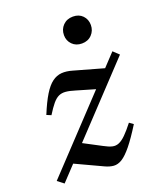

<svg xmlns="http://www.w3.org/2000/svg" viewBox="-138 -737 697 830"><g transform="rotate(-20 210.0 -322.5)"><path d="M-12.5 -12 405.5 -456.5 431.5 -432 16 10ZM63.5 -287 43 -295.5Q64.5 -348 84 -379.8Q103.5 -411.5 123.5 -426.2Q143.5 -441 166.2 -442.8Q189 -444.5 216 -436.5L374 -392L311 -318.5L198.5 -351.5Q173 -359.5 155.2 -361Q137.5 -362.5 123.5 -356Q109.5 -349.5 95.5 -332.8Q81.5 -316 63.5 -287ZM202.5 -1 67.5 -64 134 -135 228 -85.5Q249 -74 264.8 -70.2Q280.5 -66.5 295.2 -72.8Q310 -79 327 -95.8Q344 -112.5 367 -142L385 -129Q351 -74.5 325.8 -43.5Q300.5 -12.5 280.8 -0.2Q261 12 242.2 10.5Q223.5 9 202.5 -1ZM294 -533Q266.5 -533 249.5 -550.5Q232.5 -568 232.5 -593Q232.5 -620 250.2 -638Q268 -656 296 -656Q323.5 -656 340.2 -638.8Q357 -621.5 357 -595.5Q357 -569.5 339.5 -551.2Q322 -533 294 -533Z"/></g></svg>

Font: Newsreader 24pt Medium
Style: Italic
Weight: 500
Italic angle: -17°
Designer: Hugues Gentile
Foundry: Production Type
Version: Version 1.003